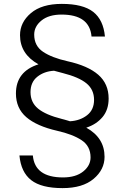

<svg xmlns="http://www.w3.org/2000/svg" viewBox="-20 -764 641 988"><path d="M298 -744Q407 -744 459.5 -703Q512 -662 520 -576H451Q441 -689 297 -689Q231 -689 193.5 -658.5Q156 -628 156 -586Q156 -528 201.5 -497.5Q247 -467 327 -449Q432 -426 485.5 -379.5Q539 -333 539 -257Q539 -199 507.5 -161.5Q476 -124 424 -107Q518 -55 518 43Q518 109 461.5 156.5Q405 204 302 204Q193 204 140.5 163Q88 122 80 36H149Q159 149 304 149Q370 149 408 118.5Q446 88 446 46Q446 -12 400 -42.5Q354 -73 274 -91Q169 -115 115.5 -161Q62 -207 62 -283Q62 -396 178 -433Q83 -486 83 -583Q83 -649 139 -696.5Q195 -744 298 -744ZM137 -290Q137 -237 176 -205Q215 -173 298 -152Q303 -151 311.5 -148.5Q320 -146 327 -144Q334 -142 340 -140Q392 -143 428 -171Q464 -199 464 -250Q464 -303 425 -335Q386 -367 303 -388L258 -400Q207 -397 172 -369Q137 -341 137 -290Z"/></svg>

Font: Nacelle Light
Style: Regular
Weight: 300
Designer: Sora Sagano
Foundry: Sora Sagano
Version: Version 1.000;FEAKit 1.0